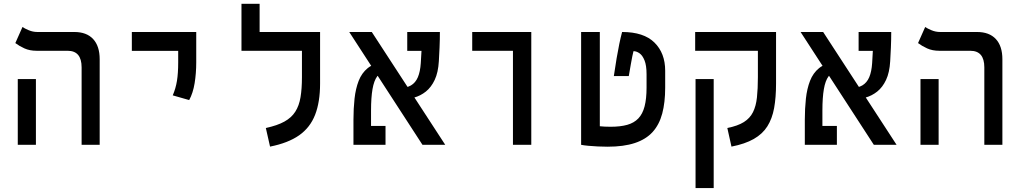

<svg xmlns="http://www.w3.org/2000/svg" viewBox="-20 -752 5313 997"><path d="M403.8 0V-402.3Q403.8 -488.3 331.1 -488.3H170.4Q134.3 -488.3 106.9 -500.7Q79.6 -513.2 59.6 -528.3L96.7 -611.8Q107.9 -604 129.4 -595Q150.9 -585.9 174.3 -585.9H365.7Q429.7 -585.9 463.6 -549.3Q497.6 -512.7 497.6 -444.3V0ZM72.3 0V-341.3H166.5V0Z M962.4 -232.4 877 -256.8Q892.6 -293 898.9 -332.3Q905.3 -371.6 905.3 -428.2V-585.9H999V-428.2Q999 -371.6 990.7 -320.3Q982.4 -269 962.4 -232.4ZM664.6 -487.8V-585.9H999V-487.8Z M1642.1 -585.9V-488.3H1233.9V-585.9ZM1328.1 -548.8H1233.9V-732.4H1328.1ZM1547.9 -585.9H1642.1V-318.4Q1642.1 -222.2 1616.2 -155.8Q1590.3 -89.4 1533.2 -49.3Q1476.1 -9.3 1382.3 9.3L1360.4 -87.4Q1419.9 -100.1 1456.8 -120.6Q1493.7 -141.1 1513.4 -172.1Q1533.2 -203.1 1540.5 -247.1Q1547.9 -291 1547.9 -351.1Z M2173.8 0 1793.5 -585.9H1910.6L2292 0ZM1846.7 0V-98.1H1981.9V0ZM1815.4 0Q1815.4 -15.1 1815.4 -47.4Q1815.4 -79.6 1815.4 -130.9Q1815.4 -188 1821 -239.7Q1826.7 -291.5 1842.5 -332.3Q1858.4 -373 1889.4 -398.2Q1920.4 -423.3 1971.2 -427.2L1983.9 -381.8Q1955.6 -378.4 1938.7 -355.7Q1921.9 -333 1914.3 -289.1Q1906.7 -245.1 1906.7 -177.7Q1906.7 -152.3 1906.7 -124.8Q1906.7 -97.2 1906.7 -71.5Q1906.7 -45.9 1906.7 -26.9Q1906.7 -7.8 1906.7 0ZM2060.1 -235.8 2051.3 -294.4Q2089.8 -294.4 2113.8 -308.3Q2137.7 -322.3 2149.9 -351.1Q2162.1 -379.9 2165 -424.3Q2167.5 -463.4 2169.7 -505.4Q2171.9 -547.4 2171.9 -585.9H2264.2Q2264.2 -547.4 2262.5 -506.1Q2260.7 -464.8 2258.8 -434.1Q2255.4 -375.5 2237.3 -337.2Q2219.2 -298.8 2191.4 -276.6Q2163.6 -254.4 2129.6 -245.1Q2095.7 -235.8 2060.1 -235.8ZM2094.7 -487.8V-585.9H2259.8L2239.3 -487.8Z M2643.6 0V-585.9H2738.8V0ZM2432.1 -488.3V-585.9H2738.3V-488.3Z M3134.8 9.8Q3110.8 9.8 3084.5 8.5Q3058.1 7.3 3035.2 5.1Q3012.2 2.9 2997.6 0L3036.1 -103.5Q3064 -99.6 3091.1 -96.7Q3118.2 -93.8 3150.9 -93.8Q3201.7 -93.8 3237.1 -103.8Q3272.5 -113.8 3294.7 -137Q3316.9 -160.2 3327.1 -199.5Q3337.4 -238.8 3337.4 -297.4V-366.2Q3337.4 -412.1 3326.9 -438.2Q3316.4 -464.4 3300.8 -475.3Q3285.2 -486.3 3269.5 -486.3Q3266.6 -474.6 3263.4 -459.5Q3260.3 -444.3 3256.1 -420.4Q3252 -396.5 3245.1 -356.9H3167.5Q3174.8 -407.7 3181.9 -449.2Q3189 -490.7 3196 -524.7Q3203.1 -558.6 3210.4 -585.9Q3322.8 -585.9 3378.4 -531Q3434.1 -476.1 3434.1 -384.8V-296.9Q3434.1 -219.7 3418.7 -162.1Q3403.3 -104.5 3368.7 -66.4Q3334 -28.3 3276.4 -9.3Q3218.8 9.8 3134.8 9.8ZM2997.6 0V-585.9H3094.7V0Z M4009.8 -585.9V-488.3H3589.8V-585.9ZM3686 224.6H3591.8V-341.3H3686ZM3915.5 -585.9H4009.8V-318.4Q4009.8 -246.1 3999.8 -190.9Q3989.7 -135.7 3964.6 -95.9Q3939.5 -56.2 3894 -30.3Q3848.6 -4.4 3778.3 9.3L3756.8 -87.4Q3811 -98.1 3842.8 -118.2Q3874.5 -138.2 3890.1 -169.7Q3905.8 -201.2 3910.6 -246.1Q3915.5 -291 3915.5 -351.1Z M4517.6 0 4137.2 -585.9H4254.4L4635.7 0ZM4190.4 0V-98.1H4325.7V0ZM4159.2 0Q4159.2 -15.1 4159.2 -47.4Q4159.2 -79.6 4159.2 -130.9Q4159.2 -188 4164.8 -239.7Q4170.4 -291.5 4186.3 -332.3Q4202.1 -373 4233.2 -398.2Q4264.2 -423.3 4314.9 -427.2L4327.6 -381.8Q4299.3 -378.4 4282.5 -355.7Q4265.6 -333 4258.1 -289.1Q4250.5 -245.1 4250.5 -177.7Q4250.5 -152.3 4250.5 -124.8Q4250.5 -97.2 4250.5 -71.5Q4250.5 -45.9 4250.5 -26.9Q4250.5 -7.8 4250.5 0ZM4403.8 -235.8 4395 -294.4Q4433.6 -294.4 4457.5 -308.3Q4481.4 -322.3 4493.7 -351.1Q4505.9 -379.9 4508.8 -424.3Q4511.2 -463.4 4513.4 -505.4Q4515.6 -547.4 4515.6 -585.9H4607.9Q4607.9 -547.4 4606.2 -506.1Q4604.5 -464.8 4602.5 -434.1Q4599.1 -375.5 4581.1 -337.2Q4563 -298.8 4535.2 -276.6Q4507.3 -254.4 4473.4 -245.1Q4439.5 -235.8 4403.8 -235.8ZM4438.5 -487.8V-585.9H4603.5L4583 -487.8Z M5091.3 0V-402.3Q5091.3 -488.3 5018.6 -488.3H4857.9Q4821.8 -488.3 4794.4 -500.7Q4767.1 -513.2 4747.1 -528.3L4784.2 -611.8Q4795.4 -604 4816.9 -595Q4838.4 -585.9 4861.8 -585.9H5053.2Q5117.2 -585.9 5151.1 -549.3Q5185.1 -512.7 5185.1 -444.3V0ZM4759.8 0V-341.3H4854V0Z"/></svg>

Font: Cascadia Mono
Style: Regular
Weight: 400
Monospace: yes
Designer: Aaron Bell
Foundry: Saja Typeworks
Version: Version 2404.023